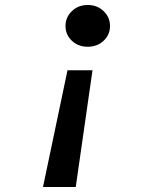

<svg xmlns="http://www.w3.org/2000/svg" viewBox="-20 -528 640 768"><path d="M331 -341Q293 -341 267.5 -365Q242 -389 242 -424Q242 -459 267.5 -483.5Q293 -508 331 -508Q369 -508 394.5 -483.5Q420 -459 420 -424Q420 -389 394.5 -365Q369 -341 331 -341ZM152 220 250 -247H350L283 220Z"/></svg>

Font: DM Mono Medium
Style: Italic
Weight: 500
Italic angle: -10°
Designer: Colophon Foundry
Foundry: Colophon Foundry
Version: Version 1.000; ttfautohint (v1.8.2.53-6de2)